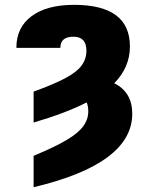

<svg xmlns="http://www.w3.org/2000/svg" viewBox="-20 -573 625 806"><path d="M121.1 -58.6V-188.5Q205.1 -218.8 253.4 -244.4Q301.8 -270 322.3 -297.6Q342.8 -325.2 342.8 -360.4Q342.8 -418.9 288.1 -418.9Q233.4 -418.9 233.4 -372.1H48.8Q48.3 -457 112.3 -504.9Q176.3 -552.7 291 -552.7Q525.4 -552.7 525.4 -377.9Q525.4 -290.5 459.5 -223.6Q535.2 -186 535.2 -95.7Q535.2 114.7 121.1 212.9V81.1Q209.5 44.4 259.3 14.9Q309.1 -14.6 329.8 -43.5Q350.6 -72.3 350.6 -105.5Q350.6 -127 343.8 -143.1Q257.3 -98.6 121.1 -58.6Z"/></svg>

Font: Inter Display Black
Style: Regular
Weight: 900
Designer: Rasmus Andersson
Foundry: rsms
Version: Version 4.000;git-a52131595